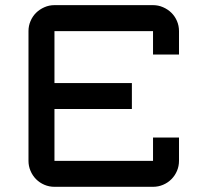

<svg xmlns="http://www.w3.org/2000/svg" viewBox="-20 -720 780 740"><path d="M189.9 -299.8V-100.1H569.8V-189.9H669.9V-100.1Q669.9 -79.6 662.1 -61.3Q654.3 -43 640.6 -29.3Q627 -15.6 608.6 -7.8Q590.3 0 569.8 0H189.9Q169.4 0 151.1 -7.8Q132.8 -15.6 119.1 -29.3Q105.5 -43 97.7 -61.3Q89.8 -79.6 89.8 -100.1V-600.1Q89.8 -620.6 97.7 -638.9Q105.5 -657.2 119.1 -670.7Q132.8 -684.1 151.1 -692.1Q169.4 -700.2 189.9 -700.2H569.8Q590.3 -700.2 608.6 -692.1Q627 -684.1 640.6 -670.7Q654.3 -657.2 662.1 -638.9Q669.9 -620.6 669.9 -600.1V-509.8H569.8V-600.1H189.9V-399.9H488.3V-299.8Z"/></svg>

Font: Aldrich [RUS by Daymarius]
Style: Regular
Weight: 400
Designer: Matthew Desmond
Foundry: Matthew Desmond
Version: Version 1.002 August 24, 2018